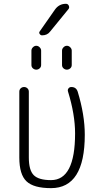

<svg xmlns="http://www.w3.org/2000/svg" viewBox="-20 -975 540 1005"><path d="M247.1 9.8Q156.2 9.8 118.7 -25.9Q81.1 -61.5 81.1 -150.4V-495.1Q81.1 -505.9 88.4 -512.7Q95.7 -519.5 106 -519.5Q116.2 -519.5 123.5 -512.7Q130.9 -505.9 130.9 -495.1V-150.4Q130.9 -84 156.7 -58.1Q182.6 -32.2 247.1 -32.2Q373 -32.2 373 -276.4Q373 -376 335.9 -496.1Q333 -504.9 338.4 -512.2Q343.8 -519.5 353.5 -519.5Q378.9 -519.5 386.7 -495.1Q423.8 -374 423.8 -269.5Q423.8 9.8 247.1 9.8ZM304.7 -634.8V-710Q304.7 -719.7 312.5 -727.5Q320.3 -735.4 330.1 -735.4Q339.8 -735.4 347.7 -727.5Q355.5 -719.7 355.5 -710V-634.8Q355.5 -624 347.7 -617.2Q339.8 -610.4 330.1 -610.4Q320.3 -610.4 312.5 -617.2Q304.7 -624 304.7 -634.8ZM195.3 -710V-634.8Q195.3 -624 187.5 -617.2Q179.7 -610.4 169.9 -610.4Q160.2 -610.4 152.3 -617.2Q144.5 -624 144.5 -634.8V-710Q144.5 -719.7 152.3 -727.5Q160.2 -735.4 169.9 -735.4Q179.7 -735.4 187.5 -727.5Q195.3 -719.7 195.3 -710ZM242.2 -809.6Q227.5 -790 200.2 -790Q192.4 -790 187.5 -797.4Q182.6 -804.7 188.5 -811.5L267.6 -924.8Q289.1 -955.1 325.2 -955.1Q335.9 -955.1 340.3 -944.8Q344.7 -934.6 337.9 -926.8Z"/></svg>

Font: Rounded Mgen+ 1mn light
Style: Regular
Weight: 200
Designer: [Source Han Sans]
Ryoko NISHIZUKA  (kana & ideographs); Paul D. Hunt (Latin, Greek & Cyrillic); Wenlong ZHANG  (bopomofo
Version: Version 1.059.20150602